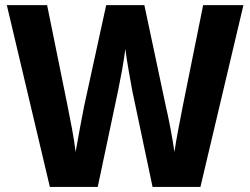

<svg xmlns="http://www.w3.org/2000/svg" viewBox="-20 -734 983 754"><path d="M777.8 -713.9 699.2 -324.2C694.3 -300.8 688.5 -270 681.2 -231.4C673.8 -192.9 668.5 -161.6 665 -137.2C661.6 -161.1 656.7 -191.9 649.4 -230C642.1 -268.1 636.2 -295.9 631.8 -314L546.9 -713.9H397L310.1 -315.9C306.2 -297.4 300.8 -269 293.9 -231C286.6 -192.9 281.2 -161.6 276.9 -137.2C274.4 -161.1 269.5 -192.4 262.2 -231.4C254.9 -270.5 248.5 -301.3 244.1 -324.2L165 -713.9H6.8L175.8 0H363.8L442.9 -374C446.3 -390.1 451.7 -417.5 459 -456.5C465.8 -495.6 470.2 -523.9 472.2 -542C475.6 -508.8 494.6 -402.8 500 -375L579.1 0H767.1L936 -713.9Z"/></svg>

Font: Avrile Sans
Style: Bold
Weight: 700
Designer: Monotype Design Team, Google (font), Stefan Peev (BGR Cyrillic), Cristiano Sobral (main changes)
Foundry: The Avrile Sans Project Authors
Version: Version 3.110